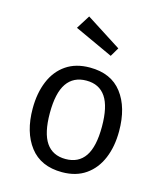

<svg xmlns="http://www.w3.org/2000/svg" viewBox="-120 -897 855 998"><g transform="rotate(15 307.5 -398.0)"><path d="M308.7 -551.3Q423.1 -551.3 481.5 -474.9Q540 -398.5 540 -270.3Q540 -187.7 513.3 -124.1Q486.7 -60.5 434.9 -24.4Q383.1 11.8 307.7 11.8Q193.3 11.8 134.4 -65.1Q75.4 -142.1 75.4 -269.2Q75.4 -352.3 102.1 -416.2Q128.7 -480 180.8 -515.6Q232.8 -551.3 308.7 -551.3ZM308.7 -481Q239 -481 203.3 -429.2Q167.7 -377.4 167.7 -269.2Q167.7 -162.1 202.8 -110.5Q237.9 -59 307.7 -59Q377.4 -59 412.6 -110.8Q447.7 -162.6 447.7 -270.3Q447.7 -377.9 412.8 -429.5Q377.9 -481 308.7 -481ZM396.4 -637.9 189.2 -733.3 235.4 -806.7 424.6 -685.6Z"/></g></svg>

Font: FiraCode Nerd Font
Style: Regular
Weight: 400
Designer: Carrois Corporate, Edenspiekermann AG, Nikita Prokopov
Foundry: Carrois Corporate, Edenspiekermann AG, Nikita Prokopov
Version: Version 6.002;Nerd Fonts 3.4.0